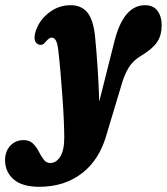

<svg xmlns="http://www.w3.org/2000/svg" viewBox="-122 -473 642 738"><path d="M317.5 -313Q352.5 -453 435.5 -453Q467.5 -453 483.5 -431.2Q499.5 -409.5 499.5 -375.5Q499.5 -339 483.2 -313.2Q467 -287.5 423.5 -260.5Q390.5 -242 372.8 -213.2Q355 -184.5 342.5 -138.5L288.5 41Q261.5 140 193.8 192.5Q126 245 29 245Q-37 245 -69.8 216.2Q-102.5 187.5 -102.5 142.5Q-102.5 109 -82.5 87.2Q-62.5 65.5 -31 65.5Q-8.5 65.5 4.8 78.8Q18 92 27 109.5Q36 127 45.8 140.2Q55.5 153.5 71.5 153.5Q94 153.5 109.5 129.2Q125 105 125 56Q125 29 123.2 -12Q121.5 -53 118 -100.5Q114.5 -148 110.5 -195Q106.5 -242 102 -280Q98.5 -308.5 92.2 -318.5Q86 -328.5 77 -328.5Q66.5 -328.5 52.5 -311Q39 -294.5 22.5 -304Q12 -310 10.8 -326Q9.5 -342 21 -368Q36 -402.5 71 -427.8Q106 -453 149 -453Q190.5 -453 213.2 -425.8Q236 -398.5 243 -337Q248 -287 252.5 -222.2Q257 -157.5 259.5 -82.5Z"/></svg>

Font: Fraunces 144pt S100
Style: Bold Italic
Weight: 700
Italic angle: -16°
Version: Version 1.000; ttfautohint (v1.8.3)